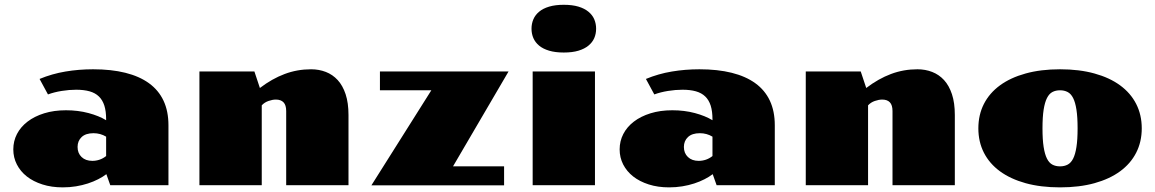

<svg xmlns="http://www.w3.org/2000/svg" viewBox="-20 -788 4915 817"><path d="M36.6 -152.3Q36.6 -187.5 52.2 -217.8Q67.9 -248 97.2 -270.5Q126.5 -293 168 -305.9Q209.5 -318.8 260.7 -318.8Q312 -318.8 356.7 -306.9Q401.4 -294.9 431.6 -276.4V-280.3Q431.6 -314.5 424.1 -338.4Q416.5 -362.3 400.9 -377.4Q385.3 -392.6 361.1 -399.4Q336.9 -406.2 304.2 -406.2Q274.4 -406.2 242.7 -401.1Q210.9 -396 184.1 -386.2L148.4 -452.1Q201.7 -474.1 258.5 -483.6Q315.4 -493.2 376 -493.2Q453.6 -493.2 513.4 -478.3Q573.2 -463.4 614 -433.8Q654.8 -404.3 675.8 -359.6Q696.8 -314.9 696.8 -254.9V0H449.2L432.6 -46.9Q418 -35.6 397.9 -25.4Q377.9 -15.1 354 -7.3Q330.1 0.5 303.2 4.9Q276.4 9.3 247.1 9.3Q199.2 9.3 160.4 -3.2Q121.6 -15.6 94.2 -37.1Q66.9 -58.6 51.8 -88.1Q36.6 -117.7 36.6 -152.3ZM310.1 -162.6Q310.1 -136.2 327.1 -119.9Q344.2 -103.5 373 -103.5Q388.7 -103.5 403.8 -108.6Q418.9 -113.8 431.6 -124V-206.5Q407.2 -221.2 377.9 -221.2Q344.7 -221.2 327.4 -204.8Q310.1 -188.5 310.1 -162.6Z M828.6 -483.9H1062.5L1085.9 -413.6Q1137.7 -453.1 1191.2 -473.1Q1244.6 -493.2 1303.7 -493.2Q1337.4 -493.2 1366.5 -481.9Q1395.5 -470.7 1417 -447.3Q1438.5 -423.8 1450.7 -387Q1462.9 -350.1 1462.9 -298.8V0H1197.8V-315.4Q1197.8 -340.8 1186.5 -352.5Q1175.3 -364.3 1153.8 -364.3Q1139.6 -364.3 1122.6 -358.4Q1105.5 -352.5 1093.8 -339.8V0H828.6Z M1815.4 -403.8H1596.7V-483.9H2144L1907.7 -80.1H2125V0.5H1560.5Z M2378.9 -564.5Q2342.8 -564.5 2316.7 -572.3Q2290.5 -580.1 2273.9 -594Q2257.3 -607.9 2249.5 -626.2Q2241.7 -644.5 2241.7 -666Q2241.7 -687 2249.5 -705.6Q2257.3 -724.1 2273.9 -738Q2290.5 -752 2316.7 -759.8Q2342.8 -767.6 2378.9 -767.6Q2415.5 -767.6 2441.4 -759.8Q2467.3 -752 2484.1 -738Q2501 -724.1 2508.8 -705.6Q2516.6 -687 2516.6 -666Q2516.6 -644.5 2508.8 -626.2Q2501 -607.9 2484.1 -594Q2467.3 -580.1 2441.4 -572.3Q2415.5 -564.5 2378.9 -564.5ZM2246.6 -483.9H2511.7V0H2246.6Z M2616.7 -152.3Q2616.7 -187.5 2632.3 -217.8Q2647.9 -248 2677.2 -270.5Q2706.5 -293 2748 -305.9Q2789.6 -318.8 2840.8 -318.8Q2892.1 -318.8 2936.8 -306.9Q2981.4 -294.9 3011.7 -276.4V-280.3Q3011.7 -314.5 3004.2 -338.4Q2996.6 -362.3 2981 -377.4Q2965.3 -392.6 2941.2 -399.4Q2917 -406.2 2884.3 -406.2Q2854.5 -406.2 2822.8 -401.1Q2791 -396 2764.2 -386.2L2728.5 -452.1Q2781.7 -474.1 2838.6 -483.6Q2895.5 -493.2 2956.1 -493.2Q3033.7 -493.2 3093.5 -478.3Q3153.3 -463.4 3194.1 -433.8Q3234.9 -404.3 3255.9 -359.6Q3276.9 -314.9 3276.9 -254.9V0H3029.3L3012.7 -46.9Q2998 -35.6 2978 -25.4Q2958 -15.1 2934.1 -7.3Q2910.2 0.5 2883.3 4.9Q2856.4 9.3 2827.1 9.3Q2779.3 9.3 2740.5 -3.2Q2701.7 -15.6 2674.3 -37.1Q2647 -58.6 2631.8 -88.1Q2616.7 -117.7 2616.7 -152.3ZM2890.1 -162.6Q2890.1 -136.2 2907.2 -119.9Q2924.3 -103.5 2953.1 -103.5Q2968.8 -103.5 2983.9 -108.6Q2999 -113.8 3011.7 -124V-206.5Q2987.3 -221.2 2958 -221.2Q2924.8 -221.2 2907.5 -204.8Q2890.1 -188.5 2890.1 -162.6Z M3408.7 -483.9H3642.6L3666 -413.6Q3717.8 -453.1 3771.2 -473.1Q3824.7 -493.2 3883.8 -493.2Q3917.5 -493.2 3946.5 -481.9Q3975.6 -470.7 3997.1 -447.3Q4018.6 -423.8 4030.8 -387Q4043 -350.1 4043 -298.8V0H3777.8V-315.4Q3777.8 -340.8 3766.6 -352.5Q3755.4 -364.3 3733.9 -364.3Q3719.7 -364.3 3702.6 -358.4Q3685.5 -352.5 3673.8 -339.8V0H3408.7Z M4143.1 -241.7Q4143.1 -299.3 4166.7 -345.7Q4190.4 -392.1 4235.1 -424.8Q4279.8 -457.5 4344.2 -475.3Q4408.7 -493.2 4490.7 -493.2Q4572.8 -493.2 4637.2 -475.3Q4701.7 -457.5 4746.3 -424.8Q4791 -392.1 4814.7 -345.7Q4838.4 -299.3 4838.4 -241.7Q4838.4 -184.6 4814.7 -138.2Q4791 -91.8 4746.3 -59.1Q4701.7 -26.4 4637.2 -8.5Q4572.8 9.3 4490.7 9.3Q4408.7 9.3 4344.2 -8.5Q4279.8 -26.4 4235.1 -59.1Q4190.4 -91.8 4166.7 -138.2Q4143.1 -184.6 4143.1 -241.7ZM4490.7 -80.1Q4508.8 -80.1 4522.9 -87.4Q4537.1 -94.7 4546.4 -113Q4555.7 -131.3 4560.5 -162.6Q4565.4 -193.8 4565.4 -241.7Q4565.4 -290 4560.5 -321.3Q4555.7 -352.5 4546.4 -370.8Q4537.1 -389.2 4522.9 -396.5Q4508.8 -403.8 4490.7 -403.8Q4472.2 -403.8 4458.3 -396.5Q4444.3 -389.2 4435.1 -370.8Q4425.8 -352.5 4420.9 -321.3Q4416 -290 4416 -241.7Q4416 -193.8 4420.9 -162.6Q4425.8 -131.3 4435.1 -113Q4444.3 -94.7 4458.3 -87.4Q4472.2 -80.1 4490.7 -80.1Z"/></svg>

Font: Poller One
Style: Regular
Weight: 400
Designer: Yvonne Schttler
Foundry: Yvonne Schttler
Version: Version 1.002